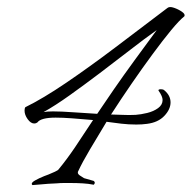

<svg xmlns="http://www.w3.org/2000/svg" viewBox="-20 -529 554 555"><path d="M74 6 72 4Q70 -1 81.5 -7.5Q93 -14 108 -20Q111 -21 120 -24.5Q129 -28 138.5 -32.5Q148 -37 149 -39Q173 -68 197 -103.5Q221 -139 249 -182Q215 -185 188 -187Q161 -189 141 -189Q98 -189 88 -175Q84 -172 79 -172Q69 -172 60 -184.5Q51 -197 51 -209Q51 -216 53 -219Q104 -244 171 -289.5Q238 -335 313.5 -392Q389 -449 464 -506Q470 -511 483 -506.5Q496 -502 506 -495Q516 -488 513 -482Q498 -470 474.5 -441.5Q451 -413 421.5 -373Q392 -333 361 -288Q330 -243 301 -198Q314 -198 333.5 -197Q353 -196 372 -197Q387 -198 405.5 -202.5Q424 -207 437 -216.5Q450 -226 450 -240Q450 -250 439 -266Q439 -266 438.5 -266.5Q438 -267 438 -268Q438 -271 445 -271Q447 -271 450 -270.5Q453 -270 455 -268Q473 -253 473 -233Q473 -213 455 -194Q437 -175 405 -171Q398 -170 390 -169.5Q382 -169 374 -169Q352 -169 330.5 -171.5Q309 -174 288 -177Q262 -134 240 -97Q218 -60 206 -34Q205 -33 205 -30Q205 -26 210.5 -22Q216 -18 223 -14L251 -6Q257 -1 251 5Q236 2 219 1Q202 0 184 0Q174 0 164 0Q154 0 144 1Q118 2 98.5 4Q79 6 74 6ZM261 -200Q281 -230 309 -270.5Q337 -311 369.5 -355.5Q402 -400 433 -442Q399 -418 356.5 -385Q314 -352 269 -318Q224 -284 182 -254Q140 -224 106 -205Q111 -206 118 -206.5Q125 -207 133 -207Q157 -207 191 -204.5Q225 -202 261 -200Z"/></svg>

Font: Mea Culpa
Style: Regular
Weight: 400
Designer: Robert E. Leuschke
Foundry: Robert E. Leuschke
Version: Version 1.010; ttfautohint (v1.8.3)